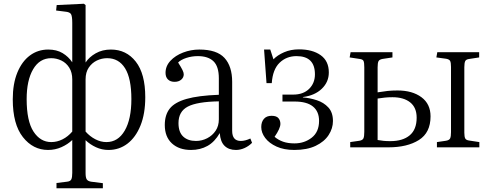

<svg xmlns="http://www.w3.org/2000/svg" viewBox="-20 -785 2619 1023"><path d="M281 218V190L338 183Q355 181 360 170.5Q365 160 365 136V-39Q341 -16 307.5 -1Q274 14 236 14Q156 14 102 -54.5Q48 -123 48 -256Q48 -339 72.5 -398.5Q97 -458 139.5 -489.5Q182 -521 237 -521Q282 -521 313.5 -502Q345 -483 365 -453V-663Q365 -698 358.5 -709.5Q352 -721 327 -723L279 -729L282 -758L427 -765L436 -758V-452Q455 -481 490 -501Q525 -521 571 -521Q653 -521 703.5 -456.5Q754 -392 754 -267Q754 -179 728.5 -116Q703 -53 659 -19.5Q615 14 558 14Q523 14 491.5 -0.5Q460 -15 436 -38V137Q436 161 442 170.5Q448 180 465 183L528 191V218ZM253 -28Q284 -28 313 -42.5Q342 -57 365 -84V-362Q365 -399 349 -424.5Q333 -450 307 -462.5Q281 -475 253 -475Q191 -475 156.5 -416Q122 -357 122 -257Q122 -140 158.5 -84Q195 -28 253 -28ZM547 -28Q609 -28 644.5 -89Q680 -150 680 -257Q680 -367 646.5 -421Q613 -475 551 -475Q522 -475 496 -462.5Q470 -450 453 -425Q436 -400 436 -362V-84Q459 -58 488 -43Q517 -28 547 -28Z M998 14Q934 14 896 -21Q858 -56 858 -119Q858 -173 884.5 -206.5Q911 -240 974 -258Q1037 -276 1146 -280V-368Q1146 -431 1117.5 -458.5Q1089 -486 1034 -486Q1002 -486 973 -476.5Q944 -467 929 -452Q946 -425 952.5 -411.5Q959 -398 959 -389Q959 -372 945.5 -360.5Q932 -349 910 -349Q888 -349 875 -361.5Q862 -374 862 -397Q862 -433 888 -461Q914 -489 955.5 -505Q997 -521 1042 -521Q1135 -521 1176 -476.5Q1217 -432 1217 -349V-88Q1217 -34 1263 -34Q1286 -34 1314 -47L1323 -24Q1305 -6 1282.5 4Q1260 14 1237 14Q1199 14 1176.5 -8Q1154 -30 1151 -76Q1124 -29 1085.5 -7.5Q1047 14 998 14ZM1024 -34Q1056 -34 1084 -48.5Q1112 -63 1129 -88.5Q1146 -114 1146 -149V-245Q1030 -243 980.5 -217Q931 -191 931 -129Q931 -81 956 -57.5Q981 -34 1024 -34Z M1548 14Q1493 14 1453.5 -4Q1414 -22 1393 -50Q1372 -78 1372 -108Q1372 -135 1386 -151.5Q1400 -168 1427 -168Q1453 -168 1463.5 -155.5Q1474 -143 1474 -125Q1474 -101 1443 -56Q1463 -39 1488.5 -30Q1514 -21 1549 -21Q1602 -21 1641 -51.5Q1680 -82 1680 -141Q1680 -191 1647.5 -217.5Q1615 -244 1550 -244H1485V-281H1542Q1596 -281 1627 -311.5Q1658 -342 1658 -389Q1658 -486 1560 -486Q1506 -486 1469.5 -450.5Q1433 -415 1428 -342H1400L1387 -521H1420L1437 -469Q1458 -491 1493.5 -506.5Q1529 -522 1573 -522Q1645 -522 1688.5 -491Q1732 -460 1732 -399Q1732 -348 1694.5 -312Q1657 -276 1594 -268V-266Q1631 -263 1668 -251Q1705 -239 1729.5 -212.5Q1754 -186 1754 -140Q1754 -101 1731 -65.5Q1708 -30 1662 -8Q1616 14 1548 14Z M1846 0V-28L1895 -35Q1912 -38 1916.5 -48Q1921 -58 1921 -83V-426Q1921 -451 1917 -460Q1913 -469 1896 -471L1843 -479L1848 -507H2071V-479L2018 -471Q2001 -468 1996.5 -458.5Q1992 -449 1992 -426V-293Q2022 -298 2045.5 -300.5Q2069 -303 2098 -303Q2177 -303 2225.5 -267Q2274 -231 2274 -165Q2274 -78 2212 -39Q2150 0 2050 0ZM2308 0V-28L2356 -35Q2374 -38 2378.5 -48Q2383 -58 2383 -81V-428Q2383 -451 2378.5 -460Q2374 -469 2357 -472L2305 -479L2310 -507H2533V-479L2481 -471Q2463 -469 2458.5 -459Q2454 -449 2454 -427V-78Q2454 -56 2459 -47Q2464 -38 2481 -36L2534 -28V0ZM2060 -33Q2126 -33 2163 -64Q2200 -95 2200 -158Q2200 -212 2165.5 -239.5Q2131 -267 2071 -267Q2048 -267 2030 -265Q2012 -263 1992 -260V-39Q2009 -36 2024 -34.5Q2039 -33 2060 -33Z"/></svg>

Font: Literata 36pt Light
Style: Regular
Weight: 300
Designer: Latin by Veronika Burian and Jose Scaglione. Greek by Irene Vlachou. Cyrillic by Vera Evstafieva.
Foundry: TypeTogether
Version: Version 3.002